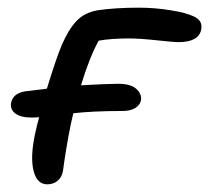

<svg xmlns="http://www.w3.org/2000/svg" viewBox="-20 -499 545 500"><path d="M103 -19Q76.2 -19 67.4 -54.2Q58.6 -89.4 70.8 -147.9Q76.7 -175.8 82 -193.8Q74.2 -192.9 62 -192.9Q33.7 -192.9 19.8 -203.6Q5.9 -214.4 8.8 -231Q14.6 -259.8 55.2 -262.2Q78.1 -265.1 102.1 -268.1Q126 -346.2 140.1 -379.9Q157.7 -421.4 178.5 -443.6Q199.2 -465.8 233.9 -472.2Q279.3 -479 341.8 -479Q383.3 -479 425 -472.2Q466.8 -465.3 484.9 -456.1Q508.8 -445.3 503.9 -421.9Q497.6 -389.2 443.8 -389.2Q434.1 -389.2 388.7 -394Q343.3 -398.9 316.9 -398.9Q269.5 -398.9 236.8 -393.1Q211.9 -346.7 190.9 -276.9Q259.3 -280.8 287.1 -280.8Q320.8 -280.8 335.2 -267.3Q349.6 -253.9 347.2 -237.8Q344.2 -224.6 331.5 -217.3Q318.8 -210 299.8 -210Q223.6 -210 170.9 -204.1Q163.6 -174.3 157.5 -139.9Q151.4 -105.5 147.7 -80.3Q144 -55.2 144 -54.2Q141.1 -37.1 129.9 -28.1Q118.7 -19 103 -19Z"/></svg>

Font: Shantell Sans Irregular Bouncy
Style: Italic
Weight: 400
Italic angle: -11.31°
Designer: Stephen Nixon, Anya Danilova, Shantell Martin
Foundry: Arrow Type
Version: Version 1.006;[9816181b4]